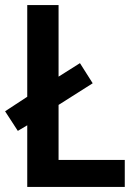

<svg xmlns="http://www.w3.org/2000/svg" viewBox="-21 -785 536 754"><path d="M86 -51V-293L49 -271L-1 -348L86 -405V-765H209V-484L293 -537L343 -458L209 -373V-157H469V-51Z"/></svg>

Font: Noto Sans Tamil UI SemiCondensed SemiBold
Style: Regular
Weight: 600
Width: 4
Designer: Jelle Bosma - Monotype Design Team
Foundry: Monotype Imaging Inc.
Version: Version 2.004; ttfautohint (v1.8.4.7-5d5b)